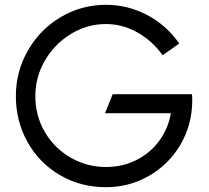

<svg xmlns="http://www.w3.org/2000/svg" viewBox="-20 -766 870 799"><path d="M46 -366Q46 -469 96.5 -556.5Q147 -644 233 -695Q319 -746 421 -746Q511 -746 591.5 -704Q672 -662 726 -585L657 -536Q613 -597 551 -631.5Q489 -666 421 -666Q343 -666 275.5 -625Q208 -584 167.5 -515Q127 -446 127 -366Q127 -284 167 -216Q207 -148 275 -109.5Q343 -71 421 -71Q489 -71 546.5 -99.5Q604 -128 642 -179Q680 -230 691 -295H417L449 -374H779Q780 -366 780 -349Q780 -248 731.5 -165Q683 -82 600.5 -34.5Q518 13 421 13Q315 13 229 -37.5Q143 -88 94.5 -175Q46 -262 46 -366Z"/></svg>

Font: Kreadon
Style: Regular
Weight: 400
Designer: kohakuno
Foundry: StudioGnu
Version: Version 1.000;Glyphs 3.1.2 (3151)